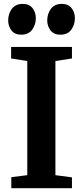

<svg xmlns="http://www.w3.org/2000/svg" viewBox="-20 -990 437 1010"><path d="M123.5 -68.5V-669L38.5 -682.5V-743H358.5V-682.5L271.5 -669V-68.5L358.5 -57V0H39.5V-58ZM91 -807.5Q57.5 -807.5 40.2 -830.2Q23 -853 23 -882Q23 -917.5 42.2 -943.5Q61.5 -969.5 99.5 -969.5H100.5Q134 -969.5 151.2 -947Q168.5 -924.5 168.5 -895Q168.5 -860 149.2 -833.8Q130 -807.5 92 -807.5ZM296.5 -807.5Q263 -807.5 245.8 -830.2Q228.5 -853 228.5 -882Q228.5 -917.5 247.8 -943.5Q267 -969.5 305 -969.5H306Q339.5 -969.5 356.8 -947Q374 -924.5 374 -895Q374 -860 354.8 -833.8Q335.5 -807.5 297.5 -807.5Z"/></svg>

Font: Merriweather 24pt
Style: Bold
Weight: 700
Designer: Eben Sorkin
Foundry: Eben Sorkin
Version: Version 2.100